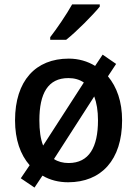

<svg xmlns="http://www.w3.org/2000/svg" viewBox="-20 -814 620 868"><path d="M431 -794H306C281 -749 236 -683 207 -646V-634H279C325 -670 401 -747 431 -784ZM532 -270C532 -355 508 -421 468 -469L505 -525L444 -567L410 -516C376 -537 335 -549 291 -549C141 -549 48 -449 48 -270C48 -183 72 -115 114 -67L74 -8L136 34L172 -20C206 0 245 10 288 10C438 10 532 -91 532 -270ZM158 -270C158 -392 197 -461 289 -461C317 -461 340 -454 359 -441L175 -156C163 -186 158 -225 158 -270ZM423 -270C423 -149 383 -77 290 -77C265 -77 242 -83 224 -95L406 -378C417 -349 423 -313 423 -270Z"/></svg>

Font: Noto Sans Thai Medium
Style: Regular
Weight: 500
Designer: Monotype Design Team
Foundry: Monotype Imaging Inc.
Version: Version 1.901